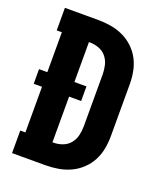

<svg xmlns="http://www.w3.org/2000/svg" viewBox="-136 -824 772 913"><g transform="rotate(20 250.0 -367.5)"><path d="M34 0V-114H60V-345H18V-419H60V-621H34V-735H203Q236 -735 268 -729.5Q300 -724 329 -710.5Q358 -697 382 -674.5Q406 -652 421 -623.5Q436 -595 442 -563Q448 -531 448 -499V-237Q448 -204 442 -172Q436 -140 421 -111.5Q406 -83 382 -60.5Q358 -38 329 -24.5Q300 -11 268 -5.5Q236 0 203 0ZM203 -114Q226 -114 248.5 -122.5Q271 -131 285.5 -149Q300 -167 305.5 -190Q311 -213 311 -237V-499Q311 -522 305.5 -545Q300 -568 285.5 -586Q271 -604 248.5 -612.5Q226 -621 203 -621H197V-419H258V-345H197V-114Z"/></g></svg>

Font: Iosevka Slab Heavy
Style: Regular
Weight: 900
Monospace: yes
Designer: Belleve Invis
Foundry: Belleve Invis
Version: Version 11.1.0; ttfautohint (v1.8.3)